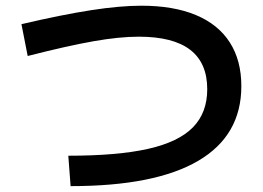

<svg xmlns="http://www.w3.org/2000/svg" viewBox="-20 -671 904 660"><path d="M692.4 -364.3Q692.4 -454.6 633.8 -499.8Q575.2 -544.9 457 -544.9Q390.6 -544.9 301.8 -529.3Q212.9 -513.7 75.2 -478.5L53.7 -587.9Q193.4 -620.6 293.2 -636Q393.1 -651.4 465.8 -651.4Q576.2 -651.4 653.1 -619.4Q730 -587.4 769.8 -525.4Q809.6 -463.4 809.6 -375Q809.6 -205.1 661.4 -118.2Q513.2 -31.2 222.7 -31.2L214.8 -135.7Q384.8 -135.7 489.5 -159.4Q594.2 -183.1 643.3 -233.4Q692.4 -283.7 692.4 -364.3Z"/></svg>

Font: Pretendard GOV SemiBold
Style: Regular
Weight: 600
Designer: Base glyphs from Inter by Rasmus Andersson; Hangeul glyphs from Noto Sans CJK(Source Han Sans) by Jang Soo-young and Kan
Foundry: Kil Hyung-jin
Version: Version 1.309